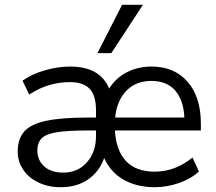

<svg xmlns="http://www.w3.org/2000/svg" viewBox="-20 -773 901 802"><path d="M234 9Q182 9 141 -10.5Q100 -30 77 -64Q54 -98 54 -140Q54 -193 81.5 -224Q109 -255 173.5 -268.5Q238 -282 347 -282H381V-312Q381 -374 354.5 -402Q328 -430 272 -430Q228 -430 186.5 -418Q145 -406 102 -378L74 -436Q112 -463 166.5 -479Q221 -495 273 -495Q398 -495 436 -403Q464 -448 510.5 -471.5Q557 -495 613 -495Q708 -495 763.5 -431.5Q819 -368 819 -257V-228H460Q465 -144 506.5 -100Q548 -56 626 -56Q712 -56 784 -115L811 -57Q778 -26 727.5 -8.5Q677 9 627 9Q552 9 497 -22Q442 -53 415 -113Q395 -56 348 -23.5Q301 9 234 9ZM612 -435Q548 -435 508 -394Q468 -353 461 -282H750Q747 -354 712 -394.5Q677 -435 612 -435ZM244 -52Q305 -52 343 -95Q381 -138 381 -204V-228H347Q266 -228 219.5 -221Q173 -214 154.5 -195.5Q136 -177 136 -145Q136 -104 164.5 -78Q193 -52 244 -52ZM387 -551 490 -753H577L445 -551Z"/></svg>

Font: Nunito Sans
Style: Regular
Weight: 400
Designer: Vernon Adams
Foundry: Vernon Adams
Version: Version 3.101; ttfautohint (v1.8.4.7-5d5b);gftools[0.9.27]